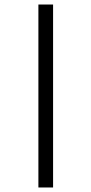

<svg xmlns="http://www.w3.org/2000/svg" viewBox="-20 -735 405 850"><path d="M215 -715V95H150V-715Z"/></svg>

Font: Diplomata
Style: Regular
Weight: 400
Width: 7
Designer: Eduardo Rodriguez Tunni
Foundry: Eduardo Rodriguez Tunni
Version: Version 1.001